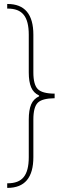

<svg xmlns="http://www.w3.org/2000/svg" viewBox="-20 -781 355 949"><path d="M16.7 147.7H15.6V125H17.4Q44.7 125 64.5 117.5Q84.2 110.1 96.9 94.5Q109.7 78.8 115.9 54.3Q122.2 29.8 122.2 -4.3V-190.3Q122.2 -236.9 133.9 -264.6Q145.6 -292.3 173.3 -305V-308.9Q145.6 -321.7 133.9 -349.4Q122.2 -377.1 122.2 -423.3V-609.4Q122.2 -643.5 115.9 -668Q109.7 -692.5 96.9 -708.1Q84.2 -723.7 64.5 -731.2Q44.7 -738.6 17.4 -738.6H15.6V-761.4H16.7Q144.9 -761.4 144.9 -609.4V-423.3Q144.9 -362.6 166.9 -340.6Q188.6 -318.5 250 -318.2V-295.5Q188.2 -294.7 166.9 -273.4Q144.9 -251.4 144.9 -190.3V-4.3Q144.9 147.7 16.7 147.7Z"/></svg>

Font: Linik Sans Thin
Style: Regular
Weight: 100
Designer: Fonts by Rasmus Andersson / Changes by Cristiano Sobral with parts from Marc Monis
Foundry: rsms
Version: Version 3.020; ttfautohint (v1.6)